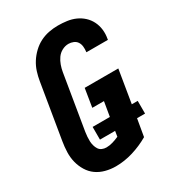

<svg xmlns="http://www.w3.org/2000/svg" viewBox="-182 -845 863 955"><g transform="rotate(-30 250.0 -367.5)"><path d="M201 8Q171 8 142.5 0.5Q114 -7 91.5 -23Q69 -39 54 -63.5Q39 -88 32 -116Q25 -144 26 -174Q27 -204 32 -234L84 -548Q88 -573 96 -598.5Q104 -624 118.5 -647Q133 -670 153.5 -689.5Q174 -709 198 -721Q222 -733 248 -738Q274 -743 300 -743Q326 -743 351.5 -739.5Q377 -736 399.5 -726Q422 -716 440 -699.5Q458 -683 469 -661Q480 -639 483 -613.5Q486 -588 481 -562Q481 -561 481 -560Q481 -559 480 -557H357Q357 -558 357 -558.5Q357 -559 357 -559Q359 -574 357.5 -589Q356 -604 348.5 -615.5Q341 -627 327.5 -632.5Q314 -638 300 -638Q281 -638 263 -628.5Q245 -619 233.5 -602.5Q222 -586 215.5 -567.5Q209 -549 206 -531L154 -217Q152 -204 151 -190.5Q150 -177 150.5 -164.5Q151 -152 154.5 -139.5Q158 -127 164.5 -117Q171 -107 182.5 -102Q194 -97 207 -97Q225 -97 243.5 -102.5Q262 -108 280 -116L285 -147H198V-220H297L311 -303H244L261 -408H454L423 -220H457V-147H411L394 -48Q349 -22 299.5 -7Q250 8 201 8Z"/></g></svg>

Font: Iosevka SS04 Extrabold
Style: Italic
Weight: 800
Italic angle: -9°
Monospace: yes
Designer: Belleve Invis
Foundry: Belleve Invis
Version: Version 19.0.0; ttfautohint (v1.8.4)